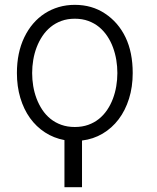

<svg xmlns="http://www.w3.org/2000/svg" viewBox="-20 -573 650 796"><path d="M50.1 -270.2Q50.1 -354.4 80.6 -418Q95.9 -449.9 117.4 -475Q138.8 -500 165.5 -517.2Q192.1 -534.4 223.5 -543.7Q255 -552.9 290.1 -552.9Q361.2 -552.9 415.1 -517Q470.5 -480.5 500.4 -418.3Q530.2 -356.2 530.2 -270.2Q530.2 -212.7 514.9 -163.9Q499.6 -115.1 471.9 -78.5Q444.2 -41.9 405.5 -19Q366.8 3.9 320 9.6V203.1H247.2V7.8Q203.1 -0.4 166.7 -24Q130.3 -47.6 104.4 -83.6Q78.5 -119.7 64.3 -167.1Q50.1 -214.5 50.1 -270.2ZM113.3 -270.2Q113.3 -243.3 117.7 -216.3Q122.2 -189.3 131.6 -164.4Q141 -139.6 155.2 -118.1Q169.4 -96.6 189.1 -80.6Q208.8 -64.6 234 -55.6Q259.2 -46.5 290.1 -46.5Q320.7 -46.5 345.7 -55.4Q370.7 -64.3 390.3 -80.1Q409.8 -95.9 424.2 -117.2Q438.6 -138.5 448 -163.4Q457.4 -188.2 462 -215.6Q466.6 -242.9 466.6 -270.2Q466.6 -297.2 462.2 -324.2Q457.7 -351.2 448.5 -376.2Q439.3 -401.3 424.9 -422.9Q410.5 -444.6 391 -460.8Q371.4 -476.9 346.2 -486.2Q321 -495.4 290.1 -495.4Q259.6 -495.4 234.7 -486.3Q209.9 -477.3 190.2 -461.3Q170.5 -445.3 156.1 -423.8Q141.7 -402.3 132.1 -377.3Q122.5 -352.3 117.9 -324.9Q113.3 -297.6 113.3 -270.2Z"/></svg>

Font: Inter P Light
Style: Regular
Weight: 300
Designer: Rasmus Andersson
Foundry: rsms
Version: Version 3.018;git-588b23468